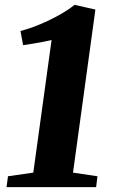

<svg xmlns="http://www.w3.org/2000/svg" viewBox="-20 -773 470 793"><path d="M13 -45 117.5 -60 193 -607.5Q176.5 -604 157 -600Q137.5 -596 116.5 -592.8Q95.5 -589.5 75.5 -586.5L64.5 -645Q103.5 -655 145.2 -672.5Q187 -690 224.5 -711Q262 -732 288 -753L374 -733.5L281.5 -60L382.5 -45L377 0H7Z"/></svg>

Font: Merriweather 60pt Black
Style: Italic
Weight: 900
Italic angle: -7.8°
Version: Version 2.101